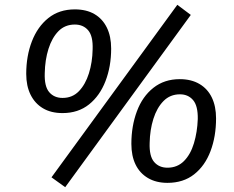

<svg xmlns="http://www.w3.org/2000/svg" viewBox="-20 -751 973 798"><path d="M251 27 194 -14 717 -731 773 -689ZM240 -281Q192 -281 158.5 -301Q125 -321 107 -357.5Q89 -394 89 -444Q89 -518 112.5 -579Q136 -640 181 -676Q226 -712 291 -712Q339 -712 372.5 -692.5Q406 -673 424 -636.5Q442 -600 442 -549Q442 -475 418.5 -414Q395 -353 350 -317Q305 -281 240 -281ZM240 -344Q281 -344 308 -372Q335 -400 349.5 -446Q364 -492 365 -546Q367 -601 346.5 -625Q326 -649 291 -649Q250 -649 223 -621.5Q196 -594 181.5 -548Q167 -502 166 -447Q164 -392 184.5 -368Q205 -344 240 -344ZM676 9Q629 9 595 -11Q561 -31 543.5 -67Q526 -103 526 -153Q526 -227 549 -288.5Q572 -350 617.5 -386Q663 -422 727 -422Q775 -422 809 -402Q843 -382 860.5 -345.5Q878 -309 878 -259Q878 -184 855 -123Q832 -62 787 -26.5Q742 9 676 9ZM676 -54Q717 -54 744.5 -81.5Q772 -109 786 -155.5Q800 -202 802 -256Q803 -311 782.5 -335Q762 -359 728 -359Q687 -359 659.5 -331Q632 -303 617.5 -257Q603 -211 602 -157Q600 -102 620.5 -78Q641 -54 676 -54Z"/></svg>

Font: Nunito Sans 12pt ExtraLight 12pt Medium
Style: Italic
Weight: 500
Italic angle: -9°
Version: Version 3.101;gftools[0.9.27]